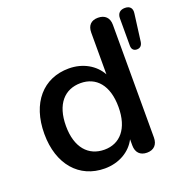

<svg xmlns="http://www.w3.org/2000/svg" viewBox="-124 -793 890 917"><g transform="rotate(-20 321.0 -334.0)"><path d="M256 10C328 10 388 -25 416 -80V-49C416 -13 436 8 471 8C506 8 526 -13 526 -49V-622C526 -658 505 -678 470 -678C435 -678 416 -658 416 -622V-410C387 -463 328 -498 256 -498C126 -498 40 -401 40 -244C40 -88 127 10 256 10ZM285 -75C204 -75 150 -134 150 -244C150 -355 204 -413 285 -413C364 -413 417 -355 417 -244C417 -134 364 -75 285 -75ZM594 -472C611 -472 620 -482 623 -499L641 -637C645 -663 633 -678 607 -678C582 -678 568 -664 568 -639V-500C568 -482 578 -472 594 -472Z"/></g></svg>

Font: SN Pro Medium
Style: Regular
Weight: 500
Designer: Tobias Whetton
Foundry: Supernotes
Version: Version 1.003;Glyphs 3.3 (3324)